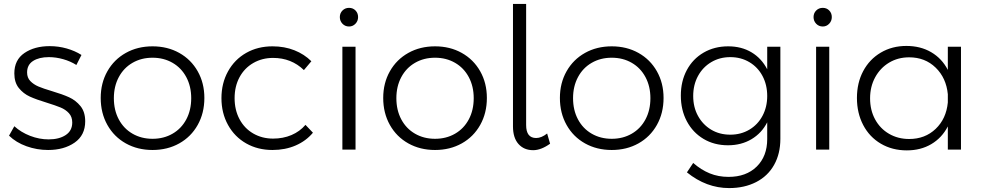

<svg xmlns="http://www.w3.org/2000/svg" viewBox="-20 -762 5013 978"><path d="M229 -471Q179 -471 148.5 -451.5Q118 -432 118 -393Q118 -366 134.5 -349Q151 -332 175.5 -321.5Q200 -311 244 -298Q298 -282 332 -266.5Q366 -251 390 -221.5Q414 -192 414 -144Q414 -73 360 -35.5Q306 2 225 2Q168 2 115 -17Q62 -36 26 -71L53 -119Q87 -88 133.5 -70Q180 -52 228 -52Q281 -52 314.5 -74Q348 -96 348 -138Q348 -167 331 -185.5Q314 -204 288.5 -214.5Q263 -225 218 -239Q165 -255 132 -270Q99 -285 76 -313.5Q53 -342 53 -388Q53 -457 104.5 -492Q156 -527 233 -527Q278 -527 320 -515Q362 -503 395 -482L369 -431Q339 -450 302 -460.5Q265 -471 229 -471Z M1021 -263Q1021 -186 987 -125.5Q953 -65 893 -31.5Q833 2 757 2Q681 2 621 -31.5Q561 -65 527 -125.5Q493 -186 493 -263Q493 -339 527 -399Q561 -459 621 -492.5Q681 -526 757 -526Q833 -526 893 -492.5Q953 -459 987 -399Q1021 -339 1021 -263ZM560 -262Q560 -201 585 -154Q610 -107 655 -81Q700 -55 757 -55Q814 -55 859 -81Q904 -107 929 -154Q954 -201 954 -262Q954 -322 929 -369Q904 -416 859 -442Q814 -468 757 -468Q700 -468 655 -442Q610 -416 585 -369Q560 -322 560 -262Z M1371 -467Q1315 -467 1270 -441Q1225 -415 1200 -368.5Q1175 -322 1175 -262Q1175 -202 1200 -155Q1225 -108 1270 -82Q1315 -56 1371 -56Q1422 -56 1464.5 -74Q1507 -92 1536 -126L1574 -86Q1539 -44 1486 -21Q1433 2 1368 2Q1293 2 1234 -31.5Q1175 -65 1141.5 -125.5Q1108 -186 1108 -262Q1108 -338 1141.5 -398.5Q1175 -459 1234 -492.5Q1293 -526 1368 -526Q1429 -526 1479.5 -506Q1530 -486 1566 -450L1528 -405Q1464 -467 1371 -467Z M1804 -675Q1804 -655 1790.5 -641Q1777 -627 1758 -627Q1738 -627 1724.5 -641Q1711 -655 1711 -675Q1711 -695 1724.5 -708.5Q1738 -722 1758 -722Q1778 -722 1791 -708.5Q1804 -695 1804 -675ZM1724 -524H1791V0H1724Z M2460 -263Q2460 -186 2426 -125.5Q2392 -65 2332 -31.5Q2272 2 2196 2Q2120 2 2060 -31.5Q2000 -65 1966 -125.5Q1932 -186 1932 -263Q1932 -339 1966 -399Q2000 -459 2060 -492.5Q2120 -526 2196 -526Q2272 -526 2332 -492.5Q2392 -459 2426 -399Q2460 -339 2460 -263ZM1999 -262Q1999 -201 2024 -154Q2049 -107 2094 -81Q2139 -55 2196 -55Q2253 -55 2298 -81Q2343 -107 2368 -154Q2393 -201 2393 -262Q2393 -322 2368 -369Q2343 -416 2298 -442Q2253 -468 2196 -468Q2139 -468 2094 -442Q2049 -416 2024 -369Q1999 -322 1999 -262Z M2711 -59Q2738 -59 2767 -82L2782 -30Q2736 3 2696 3Q2649 3 2621 -28.5Q2593 -60 2593 -118V-742H2660V-125Q2660 -59 2711 -59Z M3360 -263Q3360 -186 3326 -125.5Q3292 -65 3232 -31.5Q3172 2 3096 2Q3020 2 2960 -31.5Q2900 -65 2866 -125.5Q2832 -186 2832 -263Q2832 -339 2866 -399Q2900 -459 2960 -492.5Q3020 -526 3096 -526Q3172 -526 3232 -492.5Q3292 -459 3326 -399Q3360 -339 3360 -263ZM2899 -262Q2899 -201 2924 -154Q2949 -107 2994 -81Q3039 -55 3096 -55Q3153 -55 3198 -81Q3243 -107 3268 -154Q3293 -201 3293 -262Q3293 -322 3268 -369Q3243 -416 3198 -442Q3153 -468 3096 -468Q3039 -468 2994 -442Q2949 -416 2924 -369Q2899 -322 2899 -262Z M3955 -524V-55Q3955 21 3923 78Q3891 135 3831.5 165.5Q3772 196 3694 196Q3578 196 3479 116L3511 68Q3551 103 3595 121Q3639 139 3691 139Q3781 139 3834.5 86.5Q3888 34 3888 -54V-139Q3860 -84 3808 -53Q3756 -22 3688 -22Q3618 -22 3563.5 -54.5Q3509 -87 3478.5 -144.5Q3448 -202 3448 -275Q3448 -348 3478.5 -405Q3509 -462 3564 -494Q3619 -526 3689 -526Q3757 -526 3808 -495.5Q3859 -465 3888 -409V-524ZM3888 -273Q3888 -330 3864 -375Q3840 -420 3797 -445.5Q3754 -471 3700 -471Q3646 -471 3603 -445.5Q3560 -420 3535.5 -375Q3511 -330 3511 -273Q3511 -216 3535.5 -171.5Q3560 -127 3602.5 -101.5Q3645 -76 3700 -76Q3754 -76 3797 -101.5Q3840 -127 3864 -172Q3888 -217 3888 -273Z M4217 -675Q4217 -655 4203.5 -641Q4190 -627 4171 -627Q4151 -627 4137.5 -641Q4124 -655 4124 -675Q4124 -695 4137.5 -708.5Q4151 -722 4171 -722Q4191 -722 4204 -708.5Q4217 -695 4217 -675ZM4137 -524H4204V0H4137Z M4875 -524V0H4808V-118Q4778 -60 4724 -28Q4670 4 4599 4Q4525 4 4467 -30Q4409 -64 4377 -125Q4345 -186 4345 -263Q4345 -340 4377 -400Q4409 -460 4466.5 -494Q4524 -528 4597 -528Q4669 -528 4723.5 -496Q4778 -464 4808 -406V-524ZM4808 -240V-282Q4800 -365 4746 -417.5Q4692 -470 4611 -470Q4554 -470 4509 -443Q4464 -416 4438 -368.5Q4412 -321 4412 -261Q4412 -201 4437.5 -154Q4463 -107 4508.5 -80.5Q4554 -54 4611 -54Q4692 -54 4746 -105.5Q4800 -157 4808 -240Z"/></svg>

Font: TypoPRO Montserrat Alternates
Style: Regular
Weight: 300
Designer: Julieta Ulanovsky
Foundry: Julieta Ulanovsky
Version: Version 6.001